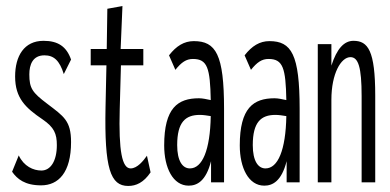

<svg xmlns="http://www.w3.org/2000/svg" viewBox="-20 -603 1290 635"><path d="M116 10C173 10 215 -32 215 -133C215 -204 191 -218 136 -260C87 -297 77 -311 77 -357C77 -389 88 -420 127 -420C158 -420 177 -403 191 -358L215 -406C200 -449 172 -468 124 -468C60 -468 30 -418 30 -350C30 -278 65 -246 121 -208C159 -182 168 -161 168 -123C168 -70 147 -39 117 -39C90 -39 59 -53 42 -89L20 -35C37 -11 62 10 116 10Z M404 12C430 12 455 1 478 -33L466 -88C454 -71 434 -46 412 -46C384 -46 372 -102 376 -243L380 -387H454V-441H379L385 -583L335 -574L333 -441H280V-387H332L329 -248C325 -46 345 12 404 12Z M604 11C631 11 661 -3 678 -70V0H721V-243C721 -423 694 -467 621 -467C589 -467 563 -451 539 -420L560 -372C580 -397 596 -408 618 -408C666 -408 675 -378 677 -272C663 -275 650 -278 638 -278C568 -278 523 -246 523 -122C523 -48 552 11 604 11ZM566 -123C566 -199 593 -223 641 -223C652 -223 665 -221 677 -219C675 -106 649 -46 608 -46C584 -46 566 -70 566 -123Z M854 11C881 11 911 -3 928 -70V0H971V-243C971 -423 944 -467 871 -467C839 -467 813 -451 789 -420L810 -372C830 -397 846 -408 868 -408C916 -408 925 -378 927 -272C913 -275 900 -278 888 -278C818 -278 773 -246 773 -122C773 -48 802 11 854 11ZM816 -123C816 -199 843 -223 891 -223C902 -223 915 -221 927 -219C925 -106 899 -46 858 -46C834 -46 816 -70 816 -123Z M1031 0H1076V-273C1076 -360 1108 -414 1139 -414C1165 -414 1176 -381 1176 -285V0H1221V-287C1221 -436 1197 -468 1149 -468C1118 -468 1094 -442 1076 -386V-457H1031Z"/></svg>

Font: Inconsolata UltraCondensed Thin
Style: Regular
Weight: 100
Width: 1
Monospace: yes
Designer: Raph Levien, Cyreal, Brenton Simpson
Foundry: Raph Levien, Cyreal, Google
Version: Version 3.100